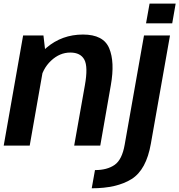

<svg xmlns="http://www.w3.org/2000/svg" viewBox="-29 -784 966 1034"><path d="M-9 0H131L217 -489L205 -593H95.5ZM370.5 0H511L568 -326Q590 -450.5 559 -524.2Q528 -598 418 -598Q304.5 -598 221.2 -526.8Q138 -455.5 124.5 -379L186.5 -344Q199 -413 245.8 -457Q292.5 -501 349.5 -501Q404.5 -501 425.2 -462.8Q446 -424.5 428 -324ZM465 230Q600.5 230 679.8 180.2Q759 130.5 783.5 -10.5L886.5 -593H746.5L642.5 -5Q628.5 76 588.2 104Q548 132 482.5 132ZM776.5 -764.5 757.5 -658.5H898.5L917 -764.5Z"/></svg>

Font: Anybody Thin SemiBold
Style: Italic
Weight: 600
Italic angle: -10°
Version: Version 1.113;gftools[0.9.25]